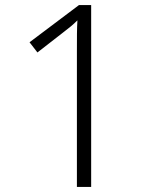

<svg xmlns="http://www.w3.org/2000/svg" viewBox="-20 -734 611 754"><path d="M338 0V-714H290L96 -568L127 -528L226 -605C252 -625 266 -636 284 -654C282 -621 282 -588 282 -531V0Z"/></svg>

Font: Noto Sans Khmer UI Light
Style: Regular
Weight: 300
Designer: Danh Hong and the Monotype Design Team
Foundry: Monotype Imaging Inc.
Version: Version 2.002